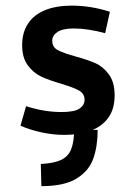

<svg xmlns="http://www.w3.org/2000/svg" viewBox="-20 -465 478 673"><path d="M51.8 -24.4 71.3 -92.8Q134.8 -72.3 195.3 -72.3Q241.2 -72.3 258.8 -84.5Q276.4 -96.7 276.4 -115.2Q276.4 -136.7 257.3 -147.5Q238.3 -158.2 196.3 -170.9Q152.3 -183.6 125 -196.3Q97.7 -209 77.6 -235.8Q57.6 -262.7 57.6 -306.6Q57.6 -351.6 78.6 -382.8Q99.6 -414.1 138.7 -429.7Q177.7 -445.3 231.4 -445.3Q297.9 -445.3 365.2 -423.8L348.6 -348.6Q288.1 -365.2 238.3 -365.2Q200.2 -365.2 181.6 -353Q163.1 -340.8 163.1 -322.3Q163.1 -299.8 182.1 -289.6Q201.2 -279.3 243.2 -267.6Q286.1 -255.9 314 -243.7Q341.8 -231.4 361.8 -204.1Q381.8 -176.8 381.8 -130.9Q381.8 -82 358.9 -51.3Q335.9 -20.5 296.4 -6.3Q256.8 7.8 206.1 7.8Q166 7.8 125.5 -1Q85 -9.8 51.8 -24.4ZM240.2 -9.8H322.3Q322.3 47.9 307 90.9Q291.8 134 248.5 160.8Q205.3 187.5 125 187.5L123 109.8Q168.9 107.4 193.8 95.7Q218.8 84 229 59.1Q239.3 34.2 240.2 -9.8Z"/></svg>

Font: Sudo Var
Style: Regular
Weight: 400
Monospace: yes
Designer: Jens Kutilek
Foundry: Jens Kutilek
Version: Version 0.065;FEAKit 1.0